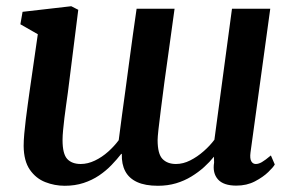

<svg xmlns="http://www.w3.org/2000/svg" viewBox="-20 -587 942 617"><path d="M198 -289Q195.5 -270.5 192.5 -249.5Q189.5 -228.5 187 -208Q184.5 -187.5 182.8 -169.2Q181 -151 181 -137Q181 -92.5 196 -76.2Q211 -60 239.5 -60Q262 -60 285 -71Q308 -82 327.8 -99.8Q347.5 -117.5 361.5 -136.5Q366.5 -176.5 372.2 -218.2Q378 -260 383.5 -300.5Q389.5 -344 395.2 -388Q401 -432 407 -474.8Q413 -517.5 419 -559H541Q532 -492 523.5 -432.2Q515 -372.5 508.2 -322.2Q501.5 -272 496.8 -233.8Q492 -195.5 489.2 -170.8Q486.5 -146 486.5 -137Q486.5 -92.5 502.2 -76.2Q518 -60 545.5 -60Q568.5 -60 591.2 -71.5Q614 -83 634.2 -100.8Q654.5 -118.5 669 -138L725.5 -559H848.5L785 -97Q782.5 -77.5 787.5 -68.8Q792.5 -60 802 -60Q811 -60 821.5 -66Q832 -72 850.5 -87.5L863 -58.5Q859 -50.5 842.2 -34.2Q825.5 -18 799.2 -4.2Q773 9.5 739.5 9.5Q698 9.5 680.2 -10.8Q662.5 -31 668 -64.5L667.5 -83.5Q654 -66.5 635.8 -50Q617.5 -33.5 595 -19.8Q572.5 -6 545.8 2Q519 10 487.5 10Q446.5 10 420.5 -2Q394.5 -14 382.5 -36.8Q370.5 -59.5 371.5 -91.5L370 -93Q356 -75 338.5 -56.8Q321 -38.5 298.5 -23.2Q276 -8 248.5 1Q221 10 188 10Q155.5 10 125.5 -1.8Q95.5 -13.5 76 -41.5Q56.5 -69.5 56 -118Q56 -135 58 -157.2Q60 -179.5 63 -203.8Q66 -228 69.2 -251.2Q72.5 -274.5 75 -293L101.5 -477L45.5 -509L52.5 -549L209 -567L231.5 -555.5Z"/></svg>

Font: Merriweather 20pt SemiBold
Style: Italic
Weight: 600
Italic angle: -7.8°
Version: Version 2.101